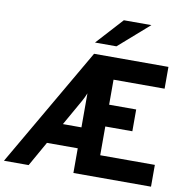

<svg xmlns="http://www.w3.org/2000/svg" viewBox="-121 -1016 1101 1111"><g transform="rotate(10 429.5 -460.5)"><path d="M375 -765H501L679 -921H517ZM-25 0H120L202 -145H383V0H839V-128H518V-297H677V-425H518V-572H818V-700H381ZM274 -268 359 -418C369 -436 377 -452 383 -468V-268Z"/></g></svg>

Font: Overpass ExtraBold
Style: Regular
Weight: 800
Designer: Delve Withrington, Thomas Jockin
Foundry: Delve Fonts
Version: Version 3.000;DELV;Overpass